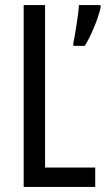

<svg xmlns="http://www.w3.org/2000/svg" viewBox="-20 -827 415 754"><path d="M73 -93H354V-169H157V-807H73ZM375 -797V-807H290C289 -775 273 -680 268 -658V-647H313C335 -681 366 -754 375 -797Z"/></svg>

Font: Noto Sans Kannada UI ExtraCondensed
Style: Regular
Weight: 400
Width: 2
Designer: Jelle Bosma - Monotype Design Team
Foundry: Monotype Imaging Inc.
Version: Version 2.005